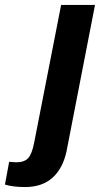

<svg xmlns="http://www.w3.org/2000/svg" viewBox="-127 -548 425 776"><path d="M-26 208Q-74 208 -107 198L-90 106L-62 108Q-29 108 -13.5 91.5Q2 75 11 29L120 -528H257L142 63Q127 133 85 170.5Q43 208 -26 208Z"/></svg>

Font: Libra Sans Modern
Style: Bold Italic
Weight: 700
Italic angle: -12°
Foundry: Stefan Peev, Context Ltd
Version: Version 1.000